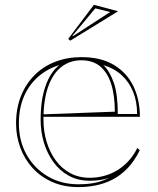

<svg xmlns="http://www.w3.org/2000/svg" viewBox="-20 -748 643 783"><path d="M312.2 -515Q391.6 -515 444.4 -483.2Q497.3 -451.5 523.9 -396.7Q550.5 -341.9 550.5 -271.7H155.5V-281.7L448.3 -292.6Q448.3 -358.9 433.3 -405.7Q418.4 -452.5 388.4 -477.3Q358.4 -502.2 311.7 -502.2Q265.2 -502.2 230.2 -475Q195.3 -447.7 176.3 -394Q157.2 -340.2 157.2 -260.2Q157.2 -213 170 -170.3Q182.8 -127.6 206.9 -94.4Q230.9 -61.2 266.1 -42.1Q301.2 -23 345.9 -23Q376.3 -23 405.2 -30.9Q434 -38.7 459 -54.1Q484.1 -69.5 504.7 -92.2Q525.4 -114.9 540 -144.6L550 -135Q528.1 -90.9 500 -61.8Q472 -32.7 439.2 -15.8Q406.4 1 371.1 8Q335.7 15 299.8 15Q240.4 15 193.3 -5.8Q146.1 -26.6 113.3 -62.5Q80.5 -98.3 63 -145.3Q45.5 -192.2 45.5 -244.5Q45.5 -306.1 65.2 -355.7Q84.9 -405.3 120.5 -441.1Q156 -476.9 204.9 -495.9Q253.8 -515 312.2 -515ZM57 -244.5Q57 -173.4 88.4 -117.3Q119.9 -61.2 174.7 -28.9Q229.5 3.5 299.8 3.5Q341.1 3.5 371.6 -3.4Q402.1 -10.3 427.8 -24.6Q412.2 -17.8 391.3 -14.4Q370.4 -10.9 345.9 -10.9Q298 -10.9 260.6 -31.4Q223.2 -51.9 197.7 -87.2Q172.2 -122.5 158.9 -167Q145.7 -211.5 145.7 -260.2Q145.7 -339.8 165.4 -396.5Q185.1 -453.3 221.7 -482.5Q171.7 -467.2 134.5 -434Q97.3 -400.9 77.1 -353.3Q57 -305.6 57 -244.5ZM460.4 -283.2H539.1Q539.1 -333.6 522.9 -373.5Q506.8 -413.4 476.3 -441.4Q445.8 -469.4 401.8 -482.5Q428.6 -456.3 444.5 -409.3Q460.4 -362.3 460.4 -283.2ZM266.5 -582.1 258.2 -589.5 363 -728.4 461.7 -702.2ZM275.3 -602.1 277.9 -600.8 429.3 -699.1 368.6 -713.9Z"/></svg>

Font: Kalnia Glaze Thin
Style: Regular
Weight: 100
Version: Version 1.110